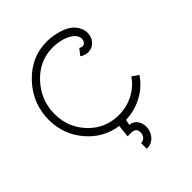

<svg xmlns="http://www.w3.org/2000/svg" viewBox="-260 -859 1261 1261"><g transform="rotate(-45 370.0 -228.5)"><path d="M625 -155 670 -124Q623 -55 551 -17.5Q479 20 399 22L391 60Q426 64 444 89.5Q462 115 462 148Q462 189 435 221Q408 253 361 253V200Q383 200 396 184Q409 168 409 147Q409 106 361 106H330L339 19Q210 0 125 -101Q40 -202 40 -336Q40 -488 145 -599Q250 -710 394 -710Q455 -710 516 -689Q577 -668 605 -625Q625 -594 625 -560Q625 -521 600 -494Q575 -467 538 -467Q507 -467 482 -486L516 -529Q529 -521 539 -521Q553 -521 562 -532.5Q571 -544 571 -561Q571 -582 553 -602Q527 -629 483 -642Q439 -655 395 -655Q271 -655 182.5 -560Q94 -465 94 -336Q94 -211 179 -122Q264 -33 389 -33Q461 -33 524 -65.5Q587 -98 625 -155Z"/></g></svg>

Font: Bellota
Style: Regular
Weight: 400
Designer: Kemie Guaida
Foundry: Kemie Guaida
Version: Version 1.000;PS 002.000;hotconv 1.0.70;makeotf.lib2.5.58329